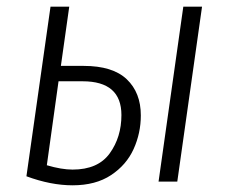

<svg xmlns="http://www.w3.org/2000/svg" viewBox="-20 -543 681 574"><path d="M401 -198Q401 -145 379.5 -97.5Q358 -50 312 -19.5Q266 11 197 11Q132 11 59 -16L131 -523H187L162 -346H230Q317 -346 359 -306Q401 -266 401 -198ZM528 -523H584L510 0H454ZM343 -199Q343 -300 227 -300H155L120 -49Q164 -36 197 -36Q273 -36 308 -84.5Q343 -133 343 -199Z"/></svg>

Font: Fira Sans Condensed Light
Style: Italic
Weight: 300
Width: 3
Italic angle: -8°
Designer: Carrois Corporate & Edenspiekermann AG
Foundry: Carrois Corporate GbR & Edenspiekermann AG
Version: Version 4.203